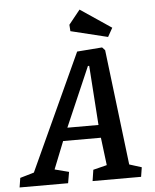

<svg xmlns="http://www.w3.org/2000/svg" viewBox="-98 -845 718 891"><g transform="rotate(-5 260.5 -399.0)"><path d="M530 -44 523 0H297L305 -52L369 -68L353 -197H177L126 -69L192 -52L183 0H-43L-36 -44L29 -63L278 -605L395 -614L408 -600L473 -62ZM202 -257H347L328 -534H322ZM255 -702 253 -732 306 -798 450 -701 427 -660Z"/></g></svg>

Font: Grenze Medium
Style: Italic
Weight: 500
Italic angle: -10°
Designer: Renata Polastri
Foundry: Omnibus-Type
Version: Version 1.002; ttfautohint (v1.8)